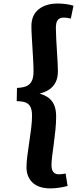

<svg xmlns="http://www.w3.org/2000/svg" viewBox="-20 -842 452 1091"><path d="M76.5 -342.5Q107 -343.5 127.8 -351.5Q148.5 -359.5 159.5 -379.5Q170.5 -399.5 170.5 -435.5Q170.5 -465 168.5 -499.3Q166.5 -533.5 164.5 -568.5Q162.5 -603.5 160.5 -636Q158.5 -668.5 158.5 -693Q158.5 -756 199.5 -789Q240.5 -822 309 -822Q331 -822 355.3 -818.7Q379.5 -815.5 397.5 -809.5L382.5 -736.5Q371 -739.5 361 -740.7Q351 -742 342.5 -742Q318 -742 307.5 -727.5Q297 -713 297.5 -680Q298 -649 299.8 -614.7Q301.5 -580.5 303.8 -547Q306 -513.5 307.5 -484.7Q309 -456 309 -437Q309 -400 296 -374.5Q283 -349 259.8 -333.5Q236.5 -318 205 -310Q239 -300.5 259.3 -283.5Q279.5 -266.5 289.3 -241.3Q299 -216 299 -180Q299 -144.5 295 -104.5Q291 -64.5 285.8 -26.3Q280.5 12 276.5 44Q272.5 76 272.5 96Q272.5 124 283.8 136.2Q295 148.5 314.5 148.5Q323.5 148.5 334 147.2Q344.5 146 353 144L364 214.5Q348.5 219 331 222.2Q313.5 225.5 297 227Q280.5 228.5 267.5 228.5Q199.5 228.5 165 195.5Q130.5 162.5 130.5 108Q130.5 80.5 135.3 43.5Q140 6.5 146.3 -34.5Q152.5 -75.5 157.3 -114.7Q162 -154 162 -185Q162 -219 151.8 -236.7Q141.5 -254.5 122.5 -260.7Q103.5 -267 75 -267Z"/></svg>

Font: Literata
Style: Italic
Weight: 400
Italic angle: -2°
Designer: Latin by Veronika Burian and Jose Scaglione. Greek by Irene Vlachou. Cyrillic by Vera Evstafieva
Foundry: TypeTogether
Version: Version 3.103;gftools[0.9.29]